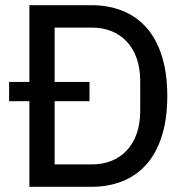

<svg xmlns="http://www.w3.org/2000/svg" viewBox="-20 -718 719 738"><path d="M93 -329H15V-403H93V-698H332Q398 -698 452 -676Q506 -654 544 -610.5Q582 -567 602.5 -501.5Q623 -436 623 -349Q623 -262 602.5 -196.5Q582 -131 544 -87.5Q506 -44 452 -22Q398 0 332 0H93ZM332 -86Q374 -86 408 -99.5Q442 -113 467 -139.5Q492 -166 505.5 -204.5Q519 -243 519 -293V-405Q519 -455 505.5 -493.5Q492 -532 467 -558.5Q442 -585 408 -598.5Q374 -612 332 -612H190V-403H324V-329H190V-86Z"/></svg>

Font: IBM Plex Sans Hebrew Text
Style: Regular
Weight: 450
Designer: Mike Abbink, Paul van der Laan, Pieter van Rosmalen, Yanek Iontef
Foundry: Bold Monday
Version: Version 1.2